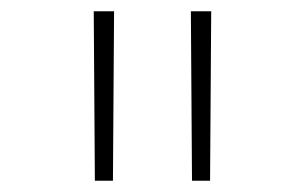

<svg xmlns="http://www.w3.org/2000/svg" viewBox="-20 -790 540 340"><path d="M148 -470 146 -770H182L180 -470ZM320 -470 318 -770H354L352 -470Z"/></svg>

Font: M PLUS 1 Code ExtraLight
Style: Regular
Weight: 250
Designer: Coji Morishita
Foundry: UNDERFOREST DESIGN
Version: Version 1.002